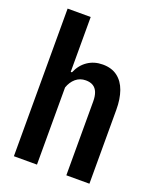

<svg xmlns="http://www.w3.org/2000/svg" viewBox="-137 -810 724 891"><g transform="rotate(20 225.5 -364.5)"><path d="M41 0V-729H155V-458H161Q178 -498 210 -519.5Q242 -541 284 -541Q328 -541 357 -519Q386 -497 400 -457.5Q414 -418 414 -365V0H300V-365Q300 -391 293 -409Q286 -427 271.5 -436Q257 -445 235 -445Q206 -445 185.5 -427.5Q165 -410 155 -381V0Z"/></g></svg>

Font: Hubot Sans Condensed SemiBold
Style: Regular
Weight: 600
Width: 3
Designer: Deni Anggara
Foundry: GitHub, Inc., Subsidiary of Microsoft Corporation
Version: Version 2.000